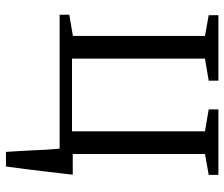

<svg xmlns="http://www.w3.org/2000/svg" viewBox="-74 -498 752 644"><g transform="rotate(90 302.0 -176.0)"><path d="M489.5 180Q488 157 486.5 133Q485 109 484 85.5Q483 62 481.8 40.2Q480.5 18.5 478.5 0H29.5V-32.5L100.5 -44.5V-487.5L31 -500V-532.5H250.5V-500L176.5 -487.5V-41.5H420.5V-487.5L347 -500V-532.5H566.5V-500L496.5 -487.5V-44H566Q563.5 -22 560.8 0.2Q558 22.5 555.5 45.5Q553 68.5 550 91Q547 113.5 544.2 136Q541.5 158.5 538.5 180Z"/></g></svg>

Font: Merriweather 72pt Light
Style: Regular
Weight: 300
Version: Version 2.100